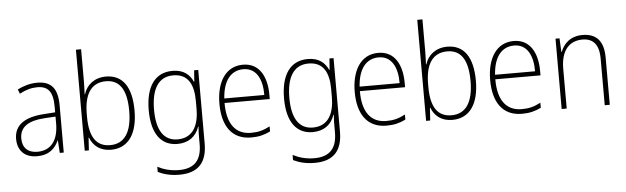

<svg xmlns="http://www.w3.org/2000/svg" viewBox="-57 -979 4690 1439"><g transform="rotate(-5 2288.5 -259.5)"><path d="M238 -539C185 -539 134 -524 89 -501L102 -468C150 -494 193 -505 236 -505C316 -505 353 -462 353 -349V-306L267 -300C125 -291 44 -238 44 -133C44 -49 93 10 190 10C282 10 327 -37 353 -94H355L361 0H391V-355C391 -484 342 -539 238 -539ZM270 -269 353 -274V-219C352 -101 302 -23 195 -23C124 -23 83 -63 83 -133C83 -220 150 -262 270 -269Z M588 -520V-760H549V0H580L586 -95H589C613 -33 664 10 746 10C881 10 947 -99 947 -267C947 -446 880 -540 755 -540C669 -540 609 -491 588 -422H585C586 -448 588 -490 588 -520ZM752 -505C857 -505 907 -425 907 -268C907 -108 850 -25 743 -25C639 -25 588 -100 588 -251V-274C588 -417 638 -505 752 -505Z M1256 -539C1121 -539 1053 -434 1053 -260C1053 -81 1125 10 1246 10C1330 10 1387 -33 1411 -106H1414C1411 -71 1411 -44 1411 -12V27C1411 142 1360 206 1241 206C1177 206 1124 190 1080 167V206C1123 227 1174 241 1241 241C1389 241 1449 160 1449 24V-529H1418L1412 -444H1409C1384 -499 1339 -539 1256 -539ZM1258 -505C1372 -505 1411 -420 1411 -299V-239C1411 -130 1375 -24 1250 -24C1148 -24 1093 -104 1093 -260C1093 -412 1144 -505 1258 -505Z M1786 -539C1652 -539 1585 -421 1585 -262C1585 -99 1653 10 1801 10C1858 10 1901 -1 1945 -23V-61C1893 -34 1856 -25 1802 -25C1685 -25 1623 -110 1624 -265H1964V-297C1964 -431 1911 -539 1786 -539ZM1786 -505C1883 -505 1927 -418 1926 -299H1625C1634 -435 1694 -505 1786 -505Z M2274 -539C2139 -539 2071 -434 2071 -260C2071 -81 2143 10 2264 10C2348 10 2405 -33 2429 -106H2432C2429 -71 2429 -44 2429 -12V27C2429 142 2378 206 2259 206C2195 206 2142 190 2098 167V206C2141 227 2192 241 2259 241C2407 241 2467 160 2467 24V-529H2436L2430 -444H2427C2402 -499 2357 -539 2274 -539ZM2276 -505C2390 -505 2429 -420 2429 -299V-239C2429 -130 2393 -24 2268 -24C2166 -24 2111 -104 2111 -260C2111 -412 2162 -505 2276 -505Z M2804 -539C2670 -539 2603 -421 2603 -262C2603 -99 2671 10 2819 10C2876 10 2919 -1 2963 -23V-61C2911 -34 2874 -25 2820 -25C2703 -25 2641 -110 2642 -265H2982V-297C2982 -431 2929 -539 2804 -539ZM2804 -505C2901 -505 2945 -418 2944 -299H2643C2652 -435 2712 -505 2804 -505Z M3156 -520V-760H3117V0H3148L3154 -95H3157C3181 -33 3232 10 3314 10C3449 10 3515 -99 3515 -267C3515 -446 3448 -540 3323 -540C3237 -540 3177 -491 3156 -422H3153C3154 -448 3156 -490 3156 -520ZM3320 -505C3425 -505 3475 -425 3475 -268C3475 -108 3418 -25 3311 -25C3207 -25 3156 -100 3156 -251V-274C3156 -417 3206 -505 3320 -505Z M3823 -539C3689 -539 3622 -421 3622 -262C3622 -99 3690 10 3838 10C3895 10 3938 -1 3982 -23V-61C3930 -34 3893 -25 3839 -25C3722 -25 3660 -110 3661 -265H4001V-297C4001 -431 3948 -539 3823 -539ZM3823 -505C3920 -505 3964 -418 3963 -299H3662C3671 -435 3731 -505 3823 -505Z M4340 -539C4248 -539 4197 -485 4175 -426H4172L4167 -529H4137V0H4175V-300C4175 -438 4239 -505 4337 -505C4416 -505 4461 -458 4461 -351V0H4499V-356C4499 -482 4442 -539 4340 -539Z"/></g></svg>

Font: Noto Sans Devanagari SemiCondensed ExtraLight
Style: Regular
Weight: 200
Width: 4
Designer: Jelle Bosma - Monotype Design Team
Foundry: Monotype Imaging Inc.
Version: Version 2.004